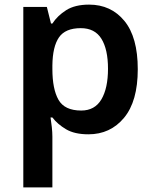

<svg xmlns="http://www.w3.org/2000/svg" viewBox="-20 -572 666 832"><path d="M366 -552Q461 -552 519 -481.5Q577 -411 577 -272Q577 -133 517.5 -61.5Q458 10 363 10Q303 10 266 -12Q229 -34 207 -63H199Q202 -44 204.5 -21.5Q207 1 207 20V240H81V-542H183L201 -470H207Q229 -504 267 -528Q305 -552 366 -552ZM330 -450Q263 -450 235.5 -410Q208 -370 207 -289V-273Q207 -186 233.5 -139.5Q260 -93 332 -93Q391 -93 419.5 -141.5Q448 -190 448 -274Q448 -358 419.5 -404Q391 -450 330 -450Z"/></svg>

Font: Noto Sans Bassa Vah SemiBold
Style: Regular
Weight: 600
Designer: Monotype Design Team
Foundry: Monotype Imaging Inc.
Version: Version 2.002; ttfautohint (v1.8.4.7-5d5b)